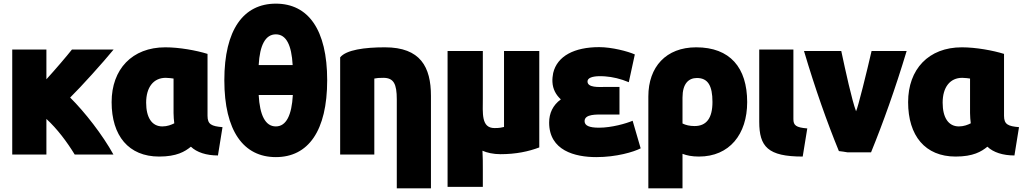

<svg xmlns="http://www.w3.org/2000/svg" viewBox="-20 -821 5598 1051"><path d="M234 25H47V-550H234V-387C285 -443 343 -511 374 -550H602C544 -479 424 -346 364 -287C444 -208 542 -82 601 25H389C347 -44 293 -116 234 -170Z M1025 -18C992 9 947 36 851 36C684 36 591 -78 591 -262C591 -442 703 -562 885 -562C962 -562 1055 -545 1116 -526V-187C1116 -140 1138 -130 1198 -125L1173 30C1110 30 1057 13 1025 -18ZM930 -202V-391C923 -392 903 -395 887 -395C820 -395 780 -343 780 -259C780 -178 811 -129 869 -129C896 -129 918 -138 934 -146C932 -163 930 -182 930 -202Z M1490 -801C1667 -801 1771 -659 1771 -382C1771 -104 1667 39 1490 39C1313 39 1208 -104 1208 -382C1208 -659 1313 -801 1490 -801ZM1490 -129C1547 -129 1577 -191 1583 -301H1396C1402 -191 1432 -129 1490 -129ZM1490 -633C1433 -633 1402 -574 1396 -465H1582C1576 -574 1547 -633 1490 -633Z M1842 25V-507C1875 -548 1975 -562 2087 -562C2282 -562 2339 -454 2339 -296V210H2152V-277C2152 -362 2135 -395 2078 -395C2051 -395 2047 -394 2029 -391V25Z M2719 23C2681 23 2645 15 2621 4C2623 38 2623 71 2623 109V202H2430V-542H2623V-283C2623 -202 2613 -120 2687 -120C2717 -120 2725 -123 2739 -126V-542H2932V-14C2874 8 2805 23 2719 23Z M3259 -122C3328 -122 3408 -145 3443 -160L3487 -9C3448 11 3354 39 3244 39C3127 39 2986 3 2986 -150C2986 -201 3006 -245 3050 -277C3023 -302 3006 -333 3004 -372C3003 -389 3005 -405 3008 -421C3030 -515 3125 -563 3260 -563C3329 -563 3417 -540 3455 -523L3422 -371C3377 -390 3333 -400 3292 -403C3280 -404 3269 -404 3259 -404C3223 -403 3196 -395 3196 -375C3196 -340 3260 -345 3287 -345H3371V-194H3285C3248 -194 3180 -198 3180 -158C3180 -133 3206 -122 3259 -122Z M3806 36C3768 36 3739 30 3716 21V210H3529V-293C3529 -455 3626 -562 3791 -562C3976 -562 4070 -451 4070 -262C4070 -86 3973 36 3806 36ZM3716 -287V-145C3734 -136 3756 -131 3782 -131C3847 -131 3880 -174 3880 -263C3880 -352 3855 -394 3795 -394C3750 -394 3716 -364 3716 -287Z M4399 -118 4374 36C4183 36 4136 -18 4136 -155V-550H4323V-169C4323 -135 4337 -123 4399 -118Z M4666 -212C4676 -230 4726 -433 4751 -542H4943C4881 -336 4813 -146 4748 13H4620C4606 10 4586 8 4572 6C4508 -150 4442 -336 4381 -542H4585C4609 -430 4643 -273 4666 -212Z M5385 -18C5352 9 5307 36 5211 36C5044 36 4951 -78 4951 -262C4951 -442 5063 -562 5245 -562C5322 -562 5415 -545 5476 -526V-187C5476 -140 5498 -130 5558 -125L5533 30C5470 30 5417 13 5385 -18ZM5290 -202V-391C5283 -392 5263 -395 5247 -395C5180 -395 5140 -343 5140 -259C5140 -178 5171 -129 5229 -129C5256 -129 5278 -138 5294 -146C5292 -163 5290 -182 5290 -202Z"/></svg>

Font: Repo Black
Style: Regular
Weight: 900
Designer: Stefan Peev
Foundry: Context Ltd
Version: Version 1.502